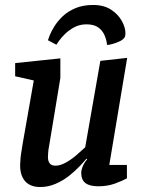

<svg xmlns="http://www.w3.org/2000/svg" viewBox="-20 -744 579 773"><path d="M355 -724Q398 -724 426.5 -705.5Q455 -687 470 -660.5Q485 -634 485 -610Q485 -600 482.5 -595Q480 -590 475 -586Q470 -581 457 -575.5Q444 -570 431 -566.5Q418 -563 411 -563Q409 -584 400.5 -603Q392 -622 375 -634Q358 -646 328 -646Q301 -646 279.5 -634.5Q258 -623 242.5 -608Q227 -593 218 -580Q209 -567 207 -564L173 -582Q174 -586 180 -601.5Q186 -617 199 -638Q212 -659 232.5 -678.5Q253 -698 283.5 -711Q314 -724 355 -724ZM142 9Q115 9 97 -1.5Q79 -12 70 -31.5Q61 -51 61 -78Q61 -89 62.5 -105.5Q64 -122 67 -138.5Q70 -155 71 -164L116 -420L41 -437V-490L223 -509V-430L181 -176Q180 -168 177.5 -155.5Q175 -143 174 -131Q173 -119 173 -111Q173 -96 180 -86.5Q187 -77 204 -77Q223 -77 246 -90Q269 -103 289.5 -121Q310 -139 323 -151L384 -499L492 -511L420 -80H491V-26Q473 -16 443 -5Q413 6 376 6Q341 6 324 -7Q307 -20 307 -48Q307 -59 312.5 -73Q318 -87 331 -103L328 -105Q318 -93 300 -74Q282 -55 258 -36Q234 -17 204 -4Q174 9 142 9Z"/></svg>

Font: Faustina SemiBold
Style: Italic
Weight: 600
Italic angle: -8°
Designer: Alfonso Garcia
Foundry: http://www.omnibus-type.com
Version: Version 1.200